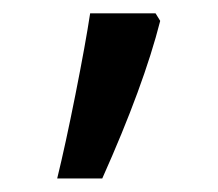

<svg xmlns="http://www.w3.org/2000/svg" viewBox="-20 -136 323 285"><path d="M64.9 128.9Q77.1 79.1 92 4.2Q106.9 -70.8 113.8 -116.2H210.9L217.8 -105Q193.4 -8.8 131.8 128.9Z"/></svg>

Font: Noto Sans Kufi Arabic
Style: Regular
Weight: 400
Designer: Monotype Design team
Foundry: Monotype Imaging Inc.
Version: Version 1.02